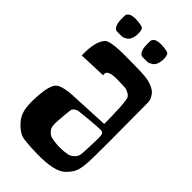

<svg xmlns="http://www.w3.org/2000/svg" viewBox="-267 -949 1019 1019"><g transform="rotate(45 242.0 -439.5)"><path d="M164.1 -858.4Q166.5 -848.1 167.2 -835.9Q168 -823.7 164.8 -808.1Q161.6 -792.5 153.3 -781.2Q147.9 -774.9 143.6 -772L130.4 -764.6Q122.6 -760.7 115.2 -760.7H82.5H82Q70.3 -760.7 63.5 -768.6Q48.3 -786.6 48.3 -826.2L48.8 -849.6Q48.8 -853 49.3 -854Q51.3 -860.8 58.1 -866.9Q64.9 -873 71.8 -874.5Q87.4 -878.4 99.6 -878.4Q124 -878.4 147.9 -873Q160.6 -870.1 164.1 -858.4ZM355 -858.4Q357.4 -848.1 358.2 -835.9Q358.9 -823.7 355.7 -808.1Q352.5 -792.5 344.2 -781.2Q338.9 -774.9 334.5 -772L321.3 -764.6Q313.5 -760.7 306.2 -760.7H305.7H273.4H272.5Q261.2 -760.7 254.4 -768.6Q239.3 -786.6 239.3 -826.2L239.7 -850.1Q239.7 -853 240.2 -854Q242.2 -860.8 249 -866.9Q255.9 -873 262.7 -874.5Q278.3 -878.4 290.5 -878.4Q314.5 -878.4 338.9 -873Q351.6 -870.1 355 -858.4ZM203.1 -298.8Q199.2 -292 195.3 -243.7Q191.4 -195.3 191.4 -178.7Q191.4 -162.6 197.3 -149.4Q201.7 -139.2 212.4 -129.9Q223.1 -120.6 233.9 -118.2Q266.1 -110.4 301.3 -110.4Q328.1 -110.4 356 -115.7Q371.1 -118.7 385.3 -131.3Q399.4 -144 403.8 -159.2Q406.2 -168 408.2 -219.7Q410.2 -271.5 410.2 -289.1V-293.9Q409.7 -314.9 405.5 -322Q401.4 -329.1 392.6 -330.1Q378.9 -330.6 352.5 -328.9Q326.2 -327.1 303.7 -325Q281.2 -322.8 258.8 -320.3Q236.3 -317.9 235.4 -317.9Q226.6 -316.9 217.3 -311.5Q208 -306.2 203.1 -298.8ZM57.1 -59.1Q35.2 -84.5 28.1 -115Q21 -145.5 22 -185.5Q24.4 -310.1 58.6 -333Q72.8 -342.8 99.9 -348.4Q127 -354 147 -354.5L167 -355.5L377.9 -365.7Q377.9 -372.6 377.9 -384.3Q377.9 -396 377.2 -426.5Q376.5 -457 375.2 -481.4Q374 -505.9 371.1 -528.6Q368.2 -551.3 363.8 -556.6Q355.5 -566.9 343.3 -572.5Q331.1 -578.1 324 -579.3Q316.9 -580.6 297.1 -581.1Q277.3 -581.5 273.9 -581.5Q226.1 -584.5 202.6 -573.2Q194.8 -569.3 192.1 -562.3Q189.5 -555.2 190.4 -549.8L191.9 -544.4L36.6 -538.6Q33.7 -637.7 67.4 -677.7Q72.3 -683.6 81.5 -687.7Q90.8 -691.9 105 -694.3Q119.1 -696.8 132.1 -698.2Q145 -699.7 165 -700.2Q185.1 -700.7 198.2 -700.7Q211.4 -700.7 234.4 -700.4Q257.3 -700.2 267.6 -700.2Q332.5 -700.2 366.5 -695.1Q400.4 -689.9 429.2 -671.4Q441.4 -662.6 451.2 -645.8Q460.9 -628.9 461.9 -613.8Q465.3 -240.2 461.9 -168.9Q459.5 -117.2 449.2 -91.8Q439 -66.4 412.6 -40.5Q370.6 0.5 240.7 -1.5Q187.5 -2 140.1 -7.8Q119.6 -9.8 101.6 -20.5Q76.7 -36.1 57.1 -59.1Z"/></g></svg>

Font: Some Time Later
Style: Regular
Weight: 400
Version: Version 003.300